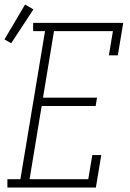

<svg xmlns="http://www.w3.org/2000/svg" viewBox="-59 -837 579 857"><path d="M-26 0V-37H32L142 -698H89V-735H491L467 -590H427L445 -698H182L133 -401H374L368 -364H127L73 -37H335L353 -145H393L369 0ZM-9 -644 -39 -661 53 -817 90 -795Z"/></svg>

Font: Iosevka Slab Extralight
Style: Italic
Weight: 200
Italic angle: -9°
Monospace: yes
Designer: Belleve Invis
Foundry: Belleve Invis
Version: Version 11.1.1; ttfautohint (v1.8.3)